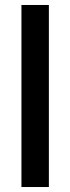

<svg xmlns="http://www.w3.org/2000/svg" viewBox="-20 -750 282 770"><path d="M66 -730H176V0H66Z"/></svg>

Font: IngvarSans
Style: Regular
Weight: 600
Version: Version 3.000